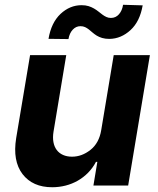

<svg xmlns="http://www.w3.org/2000/svg" viewBox="-20 -776 662 803"><path d="M47.6 -198.2 105.8 -545.5H257.1L203.8 -225.1Q199.9 -201 203.5 -181.6Q207 -162.3 217.2 -148.8Q227.3 -135.3 243.6 -128Q259.9 -120.7 281.2 -120.7Q322.4 -120.7 358.3 -149.1Q394.5 -177.6 403.4 -232.2L455.6 -545.5H606.9L516 0H370.7L387.1 -99.1H381.4Q367.9 -73.5 348.4 -53.6Q328.8 -33.7 305 -20.2Q281.2 -6.7 254.1 0.2Q226.9 7.1 198.2 7.1Q116.5 7.1 74.2 -47.9Q32.3 -103 47.6 -198.2ZM233.3 -718Q272.4 -754.3 321 -754.3Q337.7 -754.3 350.3 -750.4Q362.9 -746.4 373.2 -740.4Q383.5 -734.4 391.9 -727.6Q400.2 -720.9 408.4 -714.8Q416.5 -708.8 425.1 -704.9Q433.6 -701 443.9 -701Q464.1 -701 477.6 -716.4Q491.1 -731.9 494.7 -756L576.7 -753.6Q565 -686.1 525.9 -650.2Q486.5 -614 437.9 -613.3Q420.1 -613.3 407.1 -617.2Q394.2 -621.1 384.4 -627.1Q374.6 -633.2 367 -639.9Q359.4 -646.7 351.7 -652.7Q344.1 -658.7 335.8 -662.6Q327.4 -666.5 316.4 -666.5Q297.9 -666.5 284.3 -652Q270.6 -637.4 266.3 -612.6L182.9 -613.6Q194.2 -681.1 233.3 -718Z"/></svg>

Font: Inter P
Style: Bold Italic
Weight: 700
Italic angle: 9.39999°
Designer: Rasmus Andersson
Foundry: rsms
Version: Version 3.018;git-588b23468